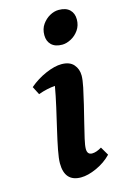

<svg xmlns="http://www.w3.org/2000/svg" viewBox="-109 -732 511 795"><g transform="rotate(-15 146.0 -335.0)"><path d="M137 12Q67 12 67 -67Q67 -87 74 -123.5Q81 -160 91.5 -204.5Q102 -249 112.5 -295.5Q123 -342 130 -382Q114 -381 95.5 -377Q77 -373 58 -366L40 -401Q73 -429 111.5 -445.5Q150 -462 179 -462Q214 -462 231 -442.5Q248 -423 248 -395Q248 -377 241.5 -345.5Q235 -314 226 -277Q217 -240 208 -204Q199 -168 192.5 -139.5Q186 -111 186 -97Q186 -72 207 -72Q225 -72 248 -86L269 -50Q242 -22 204.5 -5Q167 12 137 12ZM204 -539Q174 -539 158 -554.5Q142 -570 142 -596Q142 -623 155.5 -642Q169 -661 188 -671.5Q207 -682 226 -682Q257 -682 273 -666.5Q289 -651 289 -625Q289 -599 275.5 -579.5Q262 -560 242 -549.5Q222 -539 204 -539Z"/></g></svg>

Font: Petrona
Style: Bold Italic
Weight: 700
Italic angle: -9°
Designer: Ringo R. Seeber
Foundry: Ringo R. Seeber
Version: Version 2.001; ttfautohint (v1.8.3)